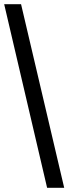

<svg xmlns="http://www.w3.org/2000/svg" viewBox="-20 -780 328 921"><path d="M206 121 0 -760H81L288 121Z"/></svg>

Font: Noto Serif Ethiopic Black
Style: Regular
Weight: 900
Designer: Monotype Design Team
Foundry: Monotype Imaging Inc.
Version: Version 2.102; ttfautohint (v1.8.4.7-5d5b)